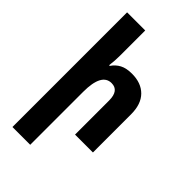

<svg xmlns="http://www.w3.org/2000/svg" viewBox="-295 -852 1184 1184"><g transform="rotate(45 297.5 -260.0)"><path d="M226 -760V-540Q226 -518 224.5 -495.5Q223 -473 220 -451H226Q246 -481 277 -497.5Q308 -514 357 -514Q438 -514 484 -467.5Q530 -421 530 -332V0H374V-297Q374 -384 309 -384Q223 -384 223 -222V240H68V-760Z"/></g></svg>

Font: Noto Sans Armenian SemiCondensed ExtraBold
Style: Regular
Weight: 800
Width: 4
Designer: Monotype Design Team
Foundry: Monotype Imaging Inc.
Version: Version 2.008; ttfautohint (v1.8.4.7-5d5b)